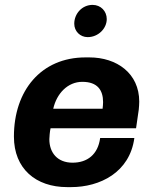

<svg xmlns="http://www.w3.org/2000/svg" viewBox="-20 -756 624 786"><path d="M417 -678C417 -710 393 -736 359 -736C316 -736 284 -700 284 -659C284 -628 308 -604 339 -604C382 -604 417 -639 417 -678ZM530 -191H390C381 -123 337 -90 277 -90C215 -90 182 -131 182 -186C182 -193 184 -219 187 -231H537L548 -307C549 -318 550 -329 550 -340C550 -456 458 -521 346 -521H330C148 -521 37 -385 37 -197C37 -65 127 10 255 10H271C389 10 511 -50 530 -191ZM317 -421C379 -421 402 -387 402 -338C402 -329 401 -320 400 -311H198C212 -373 257 -421 317 -421Z"/></svg>

Font: Chivo
Style: Bold Italic
Weight: 700
Italic angle: -8°
Designer: Hector Gatti
Foundry: Omnibus-Type
Version: Version 1.003;PS 001.003;hotconv 1.0.70;makeotf.lib2.5.58329